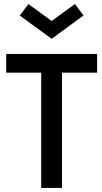

<svg xmlns="http://www.w3.org/2000/svg" viewBox="-20 -926 501 946"><path d="M285.5 0H183V-568H10.5V-660H458.5V-568H285.5ZM234.5 -734.5 77.5 -849.5 120 -906 234.5 -822.5 349 -906.5 391.5 -850Z"/></svg>

Font: Lucymar Sans Medium
Style: Regular
Weight: 500
Foundry: The League of Moveable Type (original font) / Main changes by Cristiano Sobral with portions from Mirco Monsees
Version: Version 2.001;August 30, 2020;FontCreator 13.0.0.2681 64-bit